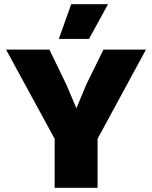

<svg xmlns="http://www.w3.org/2000/svg" viewBox="-20 -897 727 917"><path d="M677 -660 446 -234V0H241V-234L9 -660H216L296 -495L345 -380L393 -495L474 -660ZM320 -877H496L405 -711H261Z"/></svg>

Font: Work Sans ExtraBold
Style: Regular
Weight: 800
Designer: Wei Huang
Foundry: Wei Huang
Version: Version 2.012; ttfautohint (v1.8.3)